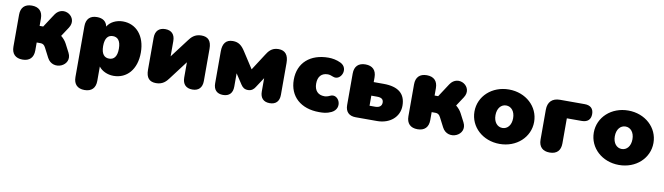

<svg xmlns="http://www.w3.org/2000/svg" viewBox="-37 -1058 6228 1800"><g transform="rotate(10 3077.0 -158.0)"><path d="M158 10C225 10 262 -27 262 -95V-171H298C319 -171 334 -163 347 -137L393 -48C453 68 633 -11 572 -129L531 -208C519 -231 500 -254 477 -272L535 -360C607 -469 450 -565 379 -456L296 -329H262V-399C262 -467 225 -504 158 -504C91 -504 54 -467 54 -399V-95C54 -27 91 10 158 10Z M780 190C847 190 884 153 884 85V-52C912 -14 966 12 1025 12C1151 12 1240 -86 1240 -247C1240 -408 1150 -506 1025 -506C961 -506 903 -476 878 -431C868 -479 834 -504 778 -504C712 -504 676 -467 676 -399V85C676 153 713 190 780 190ZM956 -140C913 -140 881 -168 881 -247C881 -326 913 -354 956 -354C999 -354 1031 -326 1031 -247C1031 -168 999 -140 956 -140Z M1430 10C1495 10 1526 -28 1547 -56L1681 -233V-88C1681 -25 1714 10 1775 10C1835 10 1868 -25 1868 -88V-394C1868 -469 1837 -504 1772 -504C1707 -504 1676 -466 1655 -438L1521 -261V-406C1521 -469 1488 -504 1428 -504C1368 -504 1334 -469 1334 -406V-100C1334 -25 1365 10 1430 10Z M2067 10C2126 10 2158 -24 2158 -85V-212L2221 -116C2237 -92 2255 -76 2289 -76C2326 -76 2345 -97 2357 -116L2420 -212V-85C2420 -24 2452 10 2511 10C2570 10 2602 -24 2602 -85V-389C2602 -462 2572 -504 2506 -504C2439 -504 2411 -461 2390 -428L2290 -273L2189 -429C2158 -477 2127 -504 2072 -504C2006 -504 1976 -463 1976 -389V-85C1976 -24 2008 10 2067 10Z M2982 12C3018 12 3054 11 3098 -10C3199 -59 3136 -195 3058 -157C3040 -148 3022 -143 3005 -143C2944 -143 2909 -181 2909 -247C2909 -313 2942 -351 3003 -351C3020 -351 3038 -344 3053 -338C3129 -306 3189 -436 3099 -480C3060 -499 3018 -506 2982 -506C2809 -506 2696 -408 2696 -247C2696 -86 2809 12 2982 12Z M3329 0H3532C3655 0 3742 -76 3742 -182C3742 -297 3672 -354 3532 -354H3438V-399C3438 -467 3401 -504 3334 -504C3267 -504 3230 -467 3230 -399V-99C3230 -35 3265 0 3329 0ZM3492 -129H3438V-225H3492C3533 -225 3554 -212 3554 -179C3554 -146 3530 -129 3492 -129Z M3918 10C3985 10 4022 -27 4022 -95V-171H4058C4079 -171 4094 -163 4107 -137L4153 -48C4213 68 4393 -11 4332 -129L4291 -208C4279 -231 4260 -254 4237 -272L4295 -360C4367 -469 4210 -565 4139 -456L4056 -329H4022V-399C4022 -467 3985 -504 3918 -504C3851 -504 3814 -467 3814 -399V-95C3814 -27 3851 10 3918 10Z M4700 12C4861 12 4984 -101 4984 -247C4984 -393 4861 -506 4700 -506C4539 -506 4416 -393 4416 -247C4416 -101 4539 12 4700 12ZM4700 -140C4652 -140 4616 -181 4616 -247C4616 -313 4652 -354 4700 -354C4748 -354 4784 -313 4784 -247C4784 -181 4748 -140 4700 -140Z M5176 10C5244 10 5280 -27 5280 -95V-334H5422C5477 -334 5507 -362 5507 -414C5507 -466 5477 -494 5422 -494H5187C5113 -494 5072 -453 5072 -379V-95C5072 -27 5109 10 5176 10Z M5836 12C5997 12 6120 -101 6120 -247C6120 -393 5997 -506 5836 -506C5675 -506 5552 -393 5552 -247C5552 -101 5675 12 5836 12ZM5836 -140C5788 -140 5752 -181 5752 -247C5752 -313 5788 -354 5836 -354C5884 -354 5920 -313 5920 -247C5920 -181 5884 -140 5836 -140Z"/></g></svg>

Font: SN Pro Black
Style: Regular
Weight: 900
Designer: Tobias Whetton
Foundry: Supernotes
Version: Version 1.001;Glyphs 3.2 (3249)